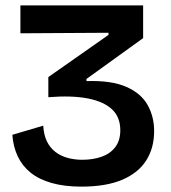

<svg xmlns="http://www.w3.org/2000/svg" viewBox="-20 -681 637 715"><path d="M283 14Q220 14 172.5 0.5Q125 -13 94 -38Q63 -63 46 -99Q29 -135 26 -179L141 -213Q143 -179 154.5 -155Q166 -131 186 -115.5Q206 -100 232 -93Q258 -86 286 -86Q327 -86 359 -97.5Q391 -109 409.5 -133.5Q428 -158 428 -196Q428 -245 397 -274Q366 -303 306.5 -314.5Q247 -326 160 -319V-394L384 -551V-559L56 -557V-661H513V-539L302 -387V-379Q395 -382 450.5 -357.5Q506 -333 530 -289.5Q554 -246 554 -193Q554 -130 524.5 -83.5Q495 -37 435 -11.5Q375 14 283 14Z"/></svg>

Font: Bricolage Grotesque 20pt SemiBold
Style: Regular
Weight: 600
Version: Version 1.001;gftools[0.9.33.dev8+g029e19f]